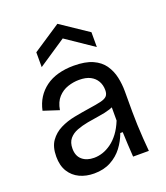

<svg xmlns="http://www.w3.org/2000/svg" viewBox="-140 -852 834 962"><g transform="rotate(-20 276.5 -371.0)"><path d="M197 13Q154 13 120 -3Q86 -19 66 -51Q46 -83 46 -131Q46 -183 68 -214Q90 -245 125 -262.5Q160 -280 201.5 -288Q243 -296 283 -302Q324 -308 347.5 -313.5Q371 -319 381 -329.5Q391 -340 391 -361Q391 -388 379 -409Q367 -430 344 -442Q321 -454 284 -454Q254 -454 224 -444Q194 -434 172 -410Q150 -386 143 -344L60 -371Q68 -409 86.5 -438Q105 -467 133.5 -488Q162 -509 200 -519.5Q238 -530 283 -530Q345 -530 384 -512.5Q423 -495 444 -464.5Q465 -434 473 -397Q481 -360 481 -322V-211Q481 -179 482.5 -142.5Q484 -106 486.5 -69Q489 -32 492 0H408Q406 -33 404 -66Q402 -99 401 -133H388Q374 -94 349 -61Q324 -28 286 -7.5Q248 13 197 13ZM223 -61Q246 -61 269 -68.5Q292 -76 315 -92.5Q338 -109 357.5 -135Q377 -161 392 -198V-291L419 -287Q403 -271 376.5 -262.5Q350 -254 318 -249.5Q286 -245 254 -239Q222 -233 195.5 -223Q169 -213 152.5 -193.5Q136 -174 136 -141Q136 -102 160 -81.5Q184 -61 223 -61ZM131 -578V-657L279 -755L425 -657V-578L279 -677Z"/></g></svg>

Font: Bricolage Grotesque 48pt Condensed ExtraBold
Style: Regular
Weight: 400
Version: Version 1.000;gftools[0.9.30]